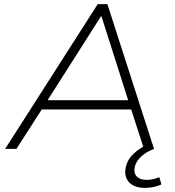

<svg xmlns="http://www.w3.org/2000/svg" viewBox="-20 -725 852 935"><path d="M5 0 456 -705H503L730 0H681L615 -204L643 -192H154L191 -204L60 0ZM472 -646 206 -228 179 -237H632L607 -228L474 -646ZM686 190Q637 190 611 165Q585 140 591 98Q596 58 628.5 25.5Q661 -7 715 -28L731 0Q706 9 685.5 23Q665 37 651.5 55.5Q638 74 635 95Q632 122 648 136.5Q664 151 694 151Q708 151 723.5 148Q739 145 756 138L766 173Q752 180 731 185Q710 190 686 190Z"/></svg>

Font: Nunito Sans 10pt SemiExpanded ExtraLight
Style: Italic
Weight: 250
Width: 6
Italic angle: -9°
Designer: Vernon Adams
Foundry: Vernon Adams
Version: Version 3.101;gftools[0.9.27]